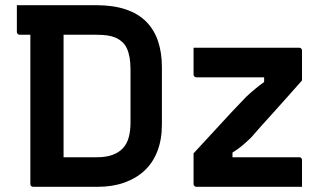

<svg xmlns="http://www.w3.org/2000/svg" viewBox="-20 -720 1290 740"><path d="M350 -700Q416 -700 464 -684Q512 -668 543 -637Q574 -606 589 -561.5Q604 -517 604 -461V-240Q604 -182 586.5 -137Q569 -92 536.5 -62Q504 -32 458.5 -16Q413 0 357 0Q334 0 305 0Q276 0 245 0Q214 0 186 0Q158 0 137 0Q116 0 108 0Q103 0 100 -3Q97 -6 97 -11Q97 -89 97 -167.5Q97 -246 97 -325Q97 -404 97 -482.5Q97 -561 97 -639H234L225 -618Q225 -591 225 -560.5Q225 -530 225 -503Q225 -453 225 -404.5Q225 -356 225 -308.5Q225 -261 225 -213Q225 -165 225 -114Q239 -114 262.5 -114Q286 -114 311 -114Q336 -114 354 -114Q389 -114 413.5 -123Q438 -132 453.5 -148.5Q469 -165 476 -190Q483 -215 483 -248V-452Q483 -478 479.5 -498Q476 -518 469 -533.5Q462 -549 450 -559Q439 -569 425 -575Q411 -581 393.5 -583.5Q376 -586 352 -586Q319 -586 280.5 -586Q242 -586 201.5 -586Q161 -586 123.5 -586Q86 -586 56 -586Q53 -586 50.5 -587.5Q48 -589 46.5 -591.5Q45 -594 45 -597Q45 -621 45 -648.5Q45 -676 45 -700Q75 -700 113 -700Q151 -700 192.5 -700Q234 -700 274.5 -700Q315 -700 350 -700ZM726 -536H1133Q1137 -536 1139 -534.5Q1141 -533 1142.5 -531Q1144 -529 1144 -525V-410Q1113 -375 1085.5 -344Q1058 -313 1033.5 -286Q1009 -259 987.5 -235Q966 -211 947 -189Q925 -168 909.5 -155.5Q894 -143 876 -132V-114H1133Q1138 -114 1141 -111Q1144 -108 1144 -103Q1144 -77 1144 -51.5Q1144 -26 1144 0H737Q734 0 731.5 -1.5Q729 -3 727.5 -5Q726 -7 726 -11V-129Q769 -175 804 -213.5Q839 -252 870 -285Q901 -318 928 -346Q946 -363 963 -377Q980 -391 998 -404V-422H737Q734 -422 731.5 -423.5Q729 -425 727.5 -427.5Q726 -430 726 -433Q726 -459 726 -484.5Q726 -510 726 -536Z"/></svg>

Font: Recursive SemiBold
Style: Regular
Weight: 600
Version: Version 1.085